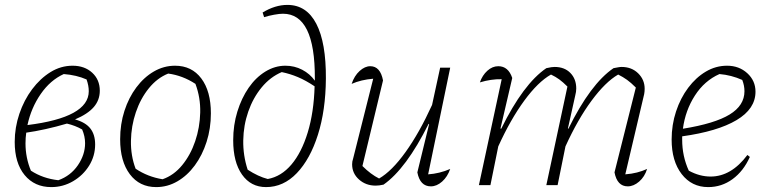

<svg xmlns="http://www.w3.org/2000/svg" viewBox="-20 -755 3140 783"><path d="M189 8Q121 8 80.5 -41Q40 -90 40 -176Q40 -235 59 -291Q78 -347 111 -391Q144 -435 186 -461Q228 -487 276 -487Q325 -487 356 -458.5Q387 -430 387 -385Q387 -347 362.5 -318.5Q338 -290 286 -268Q329 -256 348.5 -231Q368 -206 368 -166Q368 -119 343.5 -79.5Q319 -40 278 -16Q237 8 189 8ZM342 -383Q342 -406 333 -431Q292 -449 240 -453Q185 -428 146 -371.5Q107 -315 92 -245Q342 -276 342 -383ZM84 -170Q84 -112 106 -59Q155 -27 218 -20Q268 -38 297.5 -81Q327 -124 327 -171Q327 -199 315 -227Q287 -243 253 -251Q209 -238 166 -228.5Q123 -219 87 -214Q84 -193 84 -170Z M617 8Q549 8 509.5 -44.5Q470 -97 470 -187Q470 -249 487.5 -303Q505 -357 536 -398.5Q567 -440 607.5 -463.5Q648 -487 694 -487Q762 -487 801 -435Q840 -383 840 -293Q840 -231 822.5 -176.5Q805 -122 774.5 -80.5Q744 -39 703.5 -15.5Q663 8 617 8ZM643 -24Q689 -40 723 -81.5Q757 -123 776 -179Q795 -235 796.5 -296Q798 -357 777 -413Q725 -447 666 -455Q621 -437 587 -395Q553 -353 534 -297Q515 -241 514 -180.5Q513 -120 533 -67Q582 -34 643 -24Z M1065 8Q1003 8 967 -43Q931 -94 931 -183Q931 -245 948 -300Q965 -355 994 -397Q1023 -439 1062 -463Q1101 -487 1144 -487Q1181 -487 1212.5 -470.5Q1244 -454 1264 -426Q1264 -430 1264 -435Q1265 -699 1134 -699Q1120 -699 1098 -695Q1076 -691 1057 -685L1051 -704Q1102 -735 1152 -735Q1230 -735 1270 -658Q1310 -581 1309 -434Q1308 -305 1276.5 -205.5Q1245 -106 1190.5 -49Q1136 8 1065 8ZM990 -63Q1033 -35 1072 -25Q1127 -35 1168.5 -84Q1210 -133 1235 -215Q1260 -297 1263 -403Q1227 -427 1195 -440.5Q1163 -454 1129 -461Q1082 -441 1047 -398.5Q1012 -356 992.5 -300Q973 -244 972 -182.5Q971 -121 990 -63Z M1682 -52 1730 -249 1728 -250Q1636 -66 1544 -2Q1526 2 1512 2Q1472 2 1444 -23Q1416 -48 1416 -85Q1416 -97 1420 -108L1502 -434Q1453 -430 1414 -413Q1425 -446 1446.5 -465.5Q1468 -485 1490 -485Q1531 -485 1542 -427L1458 -78Q1492 -44 1526 -27Q1578 -57 1634 -135Q1690 -213 1742 -327L1775 -479H1816L1726 -44Q1772 -47 1816 -66Q1805 -34 1783 -14.5Q1761 5 1737 5Q1693 5 1682 -52Z M1933 0 2026 -432Q1983 -433 1937 -419Q1947 -448 1967.5 -466.5Q1988 -485 2012 -485Q2053 -485 2069 -437L2021 -231L2024 -230Q2114 -413 2208 -477Q2221 -480 2228.5 -481Q2236 -482 2242 -482Q2282 -482 2306 -457.5Q2330 -433 2330 -394Q2330 -381 2326 -366L2296 -231L2298 -230Q2388 -413 2482 -477Q2493 -479 2501 -480.5Q2509 -482 2515 -482Q2556 -482 2582.5 -456Q2609 -430 2609 -393Q2609 -387 2608.5 -382Q2608 -377 2607 -371L2530 -44Q2556 -46 2577.5 -51.5Q2599 -57 2619 -66Q2609 -34 2586.5 -14.5Q2564 5 2540 5Q2497 5 2486 -52L2573 -398Q2553 -418 2537 -429.5Q2521 -441 2501 -451Q2449 -421 2392.5 -344.5Q2336 -268 2286 -158L2254 0H2208L2294 -402Q2276 -420 2261 -431Q2246 -442 2227 -451Q2174 -421 2118 -344.5Q2062 -268 2012 -158L1980 0Z M2868 8Q2801 8 2760 -45Q2719 -98 2719 -186Q2719 -246 2737 -300.5Q2755 -355 2786.5 -397Q2818 -439 2858.5 -463Q2899 -487 2945 -487Q2994 -487 3027.5 -456.5Q3061 -426 3061 -381Q3061 -311 2983.5 -265Q2906 -219 2762 -199Q2762 -192 2762 -185Q2762 -118 2789 -59Q2833 -35 2878 -35Q2962 -35 3028 -123L3038 -115Q3012 -57 2967.5 -24.5Q2923 8 2868 8ZM3016 -383Q3016 -406 3007 -429Q2962 -449 2914 -453Q2853 -426 2814 -365.5Q2775 -305 2765 -230Q2895 -251 2955.5 -288Q3016 -325 3016 -383Z"/></svg>

Font: Piazzolla ExtraLight
Style: Italic
Weight: 200
Italic angle: -11.3°
Designer: Juan Pablo del Peral
Foundry: Huerta Tipografica
Version: Version 1.330